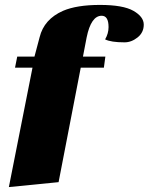

<svg xmlns="http://www.w3.org/2000/svg" viewBox="-20 -740 604 780"><path d="M407 -580Q421 -604 421 -630Q421 -676 393 -676Q350 -676 332 -588L317 -510H408L402 -465H308L218 0L16 20L112 -465H41L50 -510H120L141 -589Q159 -662 236 -696Q292 -720 386 -720Q480 -720 522 -696Q564 -672 564 -640Q564 -608 539 -588Q514 -568 486 -568Q431 -568 407 -580Z"/></svg>

Font: Sansita One
Style: Regular
Weight: 400
Version: Version 1.002